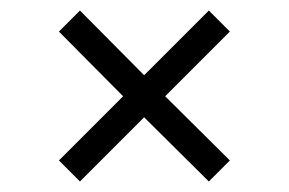

<svg xmlns="http://www.w3.org/2000/svg" viewBox="-20 -460 550 365"><path d="M132 -115 92 -155 214 -277 92 -400 132 -440 254 -317 377 -440 417 -400 294 -277 417 -155 377 -115 254 -237Z"/></svg>

Font: Mate SC
Style: Regular
Weight: 400
Designer: Eduardo Rodriguez Tunni
Foundry: Eduardo Rodriguez Tunni
Version: Version 1.003; ttfautohint (v1.8.4.7-5d5b);gftools[0.9.24]